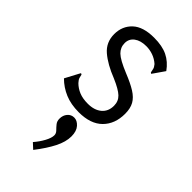

<svg xmlns="http://www.w3.org/2000/svg" viewBox="-232 -529 865 865"><g transform="rotate(45 200.0 -96.5)"><path d="M197 10Q147 10 109 -6Q71 -22 42 -51L75 -113L80 -122L86 -119Q88 -111 90 -102.5Q92 -94 103 -82Q120 -65 143 -55.5Q166 -46 199 -46Q240 -46 264.5 -66.5Q289 -87 289 -123Q289 -152 269.5 -170.5Q250 -189 201 -210Q137 -235 99 -267.5Q61 -300 61 -352Q61 -403 95.5 -435.5Q130 -468 200 -468Q252 -468 286 -451.5Q320 -435 345 -400L311 -351L305 -343L300 -347Q298 -355 296.5 -364Q295 -373 285 -385Q267 -401 245.5 -408.5Q224 -416 202 -416Q166 -416 144.5 -400Q123 -384 123 -357Q123 -329 143 -309.5Q163 -290 224 -265Q269 -247 297 -229.5Q325 -212 337.5 -189.5Q350 -167 350 -133Q350 -68 311 -29Q272 10 197 10ZM172 275 146 251Q166 228 179.5 203Q193 178 193 161Q193 149 183.5 139.5Q174 130 165 119Q156 108 156 92Q156 70 168.5 55.5Q181 41 200 41Q219 41 235 59Q251 77 251 110Q251 145 230.5 185.5Q210 226 172 275Z"/></g></svg>

Font: Inconsolata Condensed
Style: Regular
Weight: 400
Width: 3
Monospace: yes
Designer: Raph Levien, Cyreal, Brenton Simpson
Foundry: Raph Levien, Cyreal, Google
Version: Version 3.000; ttfautohint (v1.8.2.53-6de2)